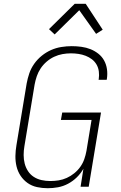

<svg xmlns="http://www.w3.org/2000/svg" viewBox="-20 -987 640 1015"><path d="M232 8Q203 8 175.5 2Q148 -4 126 -19.5Q104 -35 89 -57.5Q74 -80 67.5 -107Q61 -134 61.5 -162.5Q62 -191 67 -220L121 -546Q126 -573 135 -599.5Q144 -626 161 -650Q178 -674 201 -692.5Q224 -711 250 -722.5Q276 -734 304 -738.5Q332 -743 359 -743Q385 -743 410.5 -739.5Q436 -736 458.5 -727Q481 -718 500 -703Q519 -688 530.5 -667Q542 -646 545.5 -621Q549 -596 545 -570L544 -565H501L502 -569Q505 -589 502.5 -609Q500 -629 490.5 -645.5Q481 -662 466 -673.5Q451 -685 433 -692Q415 -699 395 -702Q375 -705 355 -705Q333 -705 310.5 -701Q288 -697 266.5 -687Q245 -677 226.5 -661Q208 -645 195 -625.5Q182 -606 174.5 -584Q167 -562 163 -540L109 -214Q105 -191 105 -167.5Q105 -144 110.5 -122.5Q116 -101 128 -82.5Q140 -64 158.5 -52Q177 -40 199.5 -35Q222 -30 246 -30Q268 -30 290 -33.5Q312 -37 333 -46.5Q354 -56 372.5 -71Q391 -86 404.5 -105Q418 -124 425.5 -145.5Q433 -167 437 -189L464 -353H302L309 -392H514L449 0H406L421 -95Q407 -70 386 -49.5Q365 -29 339.5 -15.5Q314 -2 286.5 3Q259 8 232 8ZM269 -805 239 -833 375 -967H433L523 -830L488 -808L399 -933Z"/></svg>

Font: Iosevka Aile Extralight
Style: Italic
Weight: 200
Italic angle: -9°
Designer: Belleve Invis
Foundry: Belleve Invis
Version: Version 31.1.0; ttfautohint (v1.8.4)